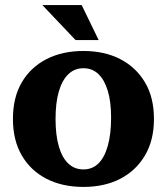

<svg xmlns="http://www.w3.org/2000/svg" viewBox="-20 -725 657 757"><path d="M309 12Q226 12 163.5 -20Q101 -52 66 -112Q31 -172 31 -256Q31 -341 66 -400.5Q101 -460 163.5 -492Q226 -524 309 -524Q392 -524 454 -492Q516 -460 551.5 -400.5Q587 -341 587 -256Q587 -172 551.5 -112Q516 -52 454 -20Q392 12 309 12ZM309 -57Q344 -57 368 -80.5Q392 -104 405 -150Q418 -196 418 -262Q418 -324 405 -367Q392 -410 368 -433Q344 -456 309 -456Q274 -456 249.5 -432.5Q225 -409 212 -364.5Q199 -320 199 -256Q199 -192 212 -147.5Q225 -103 249.5 -80Q274 -57 309 -57ZM278 -567 147 -705H302L369 -567Z"/></svg>

Font: Montagu Slab 144pt SemiBold
Style: Regular
Weight: 600
Version: Version 1.000